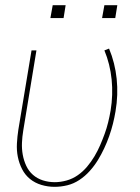

<svg xmlns="http://www.w3.org/2000/svg" viewBox="-20 -715 540 743"><path d="M191 8Q165 8 140 0.5Q115 -7 96 -22.5Q77 -38 65.5 -60.5Q54 -83 49 -108Q44 -133 45.5 -160Q47 -187 51 -213L102 -520H121L70 -210Q66 -186 65 -162.5Q64 -139 68 -116.5Q72 -94 81.5 -73.5Q91 -53 107.5 -38.5Q124 -24 146 -17Q168 -10 192 -10Q214 -10 237.5 -16.5Q261 -23 281 -37Q301 -51 317 -70Q333 -89 345.5 -110Q358 -131 367.5 -153Q377 -175 385 -197Q393 -219 398.5 -241.5Q404 -264 408 -287Q418 -348 412 -407.5Q406 -467 384 -520L402 -527Q425 -472 431.5 -410Q438 -348 427 -284Q423 -260 417 -236Q411 -212 402.5 -188Q394 -164 383 -140.5Q372 -117 358.5 -95Q345 -73 327 -53Q309 -33 287 -18.5Q265 -4 240.5 2Q216 8 191 8ZM375 -645 384 -695H434L426 -645ZM175 -645 184 -695H234L226 -645Z"/></svg>

Font: Iosevka SS04 Thin Oblique
Style: Regular
Weight: 100
Italic angle: -9°
Monospace: yes
Designer: Belleve Invis
Foundry: Belleve Invis
Version: Version 19.0.0; ttfautohint (v1.8.4)